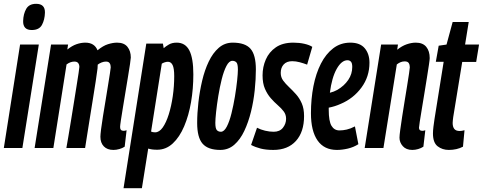

<svg xmlns="http://www.w3.org/2000/svg" viewBox="-31 -774 2525 1004"><path d="M158 -754Q205 -754 204 -708Q203 -671 188.5 -644Q174 -617 135 -617Q89 -617 90 -664Q91 -701 106 -727.5Q121 -754 158 -754ZM-11 0 74 -541H172L86 0Z M562 10Q530 10 512 -8.5Q494 -27 494 -59Q494 -69 497.5 -98Q501 -127 507.5 -166.5Q514 -206 521 -248.5Q528 -291 534 -328.5Q540 -366 544 -391.5Q548 -417 548 -422Q548 -435 542.5 -443.5Q537 -452 523 -452Q512 -452 500.5 -447.5Q489 -443 480 -436Q480 -432 479.5 -426.5Q479 -421 479 -416Q476 -392 469.5 -349Q463 -306 454.5 -254Q446 -202 438 -151.5Q430 -101 423.5 -60.5Q417 -20 414 0H316Q320 -22 326.5 -60.5Q333 -99 340.5 -145Q348 -191 355.5 -238Q363 -285 369.5 -325.5Q376 -366 380 -392.5Q384 -419 384 -424Q384 -436 378 -444Q372 -452 358 -452Q337 -452 317 -437L248 0H150L236 -541H325L321 -515Q346 -535 369.5 -543Q393 -551 415 -551Q463 -551 479 -511Q508 -535 534 -543Q560 -551 581 -551Q618 -551 635.5 -529Q653 -507 653 -473Q653 -467 649 -440Q645 -413 638.5 -374Q632 -335 625 -292Q618 -249 611.5 -210Q605 -171 601 -144Q597 -117 597 -110Q597 -90 615 -90Q618 -90 622 -90.5Q626 -91 631 -93L621 -7Q609 1 593 5.5Q577 10 562 10Z M615 210 734 -546H821L825 -522Q836 -532 852.5 -541.5Q869 -551 893 -551Q938 -551 959 -510.5Q980 -470 980 -385Q980 -310 968 -240Q956 -170 932 -113.5Q908 -57 872.5 -24Q837 9 791 9Q776 9 765 7.5Q754 6 744 3L711 210ZM780 -82Q802 -82 820 -107.5Q838 -133 851.5 -176Q865 -219 872.5 -271Q880 -323 880 -376Q880 -417 871.5 -434Q863 -451 847 -451Q839 -451 830 -448Q821 -445 815 -441L759 -86Q767 -82 780 -82Z M1121 10Q1057 10 1028.5 -22.5Q1000 -55 1000 -131Q1000 -182 1006.5 -239Q1013 -296 1026 -351.5Q1039 -407 1060.5 -452Q1082 -497 1113 -524Q1144 -551 1186 -551Q1251 -551 1279 -519Q1307 -487 1307 -411Q1307 -360 1301 -302.5Q1295 -245 1281.5 -190Q1268 -135 1246.5 -89.5Q1225 -44 1194 -17Q1163 10 1121 10ZM1124 -85Q1141 -85 1155 -112Q1169 -139 1179.5 -181.5Q1190 -224 1197.5 -269.5Q1205 -315 1209 -353Q1213 -391 1213 -410Q1213 -440 1205 -448Q1197 -456 1184 -456Q1167 -456 1153 -429Q1139 -402 1128.5 -360Q1118 -318 1110.5 -272Q1103 -226 1099 -188Q1095 -150 1095 -132Q1095 -102 1103 -93.5Q1111 -85 1124 -85Z M1282 -16 1313 -106Q1332 -96 1355.5 -90.5Q1379 -85 1400 -85Q1432 -85 1448.5 -106Q1465 -127 1465 -153Q1465 -175 1452.5 -191.5Q1440 -208 1421.5 -224Q1403 -240 1385 -260.5Q1367 -281 1354.5 -309.5Q1342 -338 1342 -380Q1342 -424 1359 -463Q1376 -502 1411.5 -526.5Q1447 -551 1503 -551Q1534 -551 1560.5 -545Q1587 -539 1602 -529L1575 -436Q1557 -443 1536.5 -448.5Q1516 -454 1497 -454Q1468 -454 1452.5 -437Q1437 -420 1437 -393Q1437 -370 1449.5 -353Q1462 -336 1480 -319Q1498 -302 1516.5 -281.5Q1535 -261 1547 -233.5Q1559 -206 1559 -167Q1559 -84 1516.5 -37Q1474 10 1398 10Q1360 10 1332.5 3Q1305 -4 1282 -16Z M1843 -20Q1818 -4 1788 3Q1758 10 1731 10Q1664 10 1629.5 -39.5Q1595 -89 1595 -182Q1595 -257 1608 -323.5Q1621 -390 1647 -441Q1673 -492 1711.5 -521.5Q1750 -551 1801 -551Q1852 -551 1876.5 -521.5Q1901 -492 1901 -446Q1901 -373 1859 -316Q1817 -259 1751 -231Q1720 -217 1688 -211Q1688 -206 1688 -200Q1688 -140 1702.5 -116Q1717 -92 1744 -92Q1762 -92 1782 -96.5Q1802 -101 1825 -113ZM1786 -459Q1755 -459 1729.5 -413.5Q1704 -368 1694 -289Q1715 -294 1733 -304Q1769 -325 1790 -356Q1811 -387 1811 -424Q1811 -444 1804 -451.5Q1797 -459 1786 -459Z M1962 -541H2050L2046 -514Q2071 -534 2096 -542.5Q2121 -551 2143 -551Q2180 -551 2198 -529Q2216 -507 2216 -470Q2216 -463 2212 -435.5Q2208 -408 2201.5 -368Q2195 -328 2188 -284.5Q2181 -241 2174.5 -202.5Q2168 -164 2164 -137.5Q2160 -111 2160 -106Q2160 -90 2177 -90Q2180 -90 2184 -90.5Q2188 -91 2193 -93L2183 -7Q2171 1 2155.5 5.5Q2140 10 2125 10Q2093 10 2075.5 -9.5Q2058 -29 2058 -54Q2058 -66 2062 -95.5Q2066 -125 2072 -164.5Q2078 -204 2085 -246Q2092 -288 2098 -326Q2104 -364 2108 -390Q2112 -416 2112 -422Q2112 -435 2106.5 -444Q2101 -453 2085 -453Q2064 -453 2044 -437L1974 0H1876Z M2398 -93 2390 -7Q2358 10 2316 10Q2282 10 2257.5 -9Q2233 -28 2233 -76Q2233 -90 2235.5 -111Q2238 -132 2241 -151L2289 -451H2248L2263 -535L2304 -541L2336 -659H2420L2401 -541H2474L2459 -450H2386L2339 -162Q2338 -153 2337 -145.5Q2336 -138 2336 -131Q2336 -111 2344.5 -100Q2353 -89 2373 -89Q2383 -89 2398 -93Z"/></svg>

Font: Georama ExtraCondensed SemiBold
Style: Italic
Weight: 600
Width: 2
Italic angle: -9°
Designer: Jean-Baptiste Levee
Foundry: Production Type
Version: Version 1.000